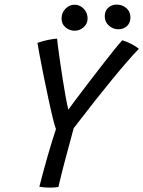

<svg xmlns="http://www.w3.org/2000/svg" viewBox="-20 -832 639 856"><path d="M229.5 -256.5Q224 -270 214.8 -308Q205.5 -346 195 -395.8Q184.5 -445.5 174.2 -495.5Q164 -545.5 156.8 -585Q149.5 -624.5 147 -641Q172 -649.5 194 -654Q216 -658.5 234.5 -660Q235 -652 238.5 -624.5Q242 -597 247.5 -558.8Q253 -520.5 259.5 -479.2Q266 -438 272.5 -401.8Q279 -365.5 284.5 -343Q294.5 -357 317.5 -387.8Q340.5 -418.5 370.2 -457.2Q400 -496 430.2 -535.2Q460.5 -574.5 485.8 -605.8Q511 -637 525 -652.5Q546 -646.5 567 -635.2Q588 -624 599 -614.5Q555.5 -569.5 482.2 -480.5Q409 -391.5 308.5 -260.5Q304.5 -246 297.8 -220.5Q291 -195 283.8 -168.8Q276.5 -142.5 272 -125Q266 -102.5 259.2 -75.8Q252.5 -49 247.2 -27.2Q242 -5.5 240.5 1.5Q225 4.5 203 4.5Q177 4.5 155.5 0.5Q171.5 -63 191.5 -132.8Q211.5 -202.5 229.5 -256.5ZM508 -701.5Q483.5 -701.5 465.2 -718Q447 -734.5 447 -759.5Q447 -783.5 462.5 -797.5Q478 -811.5 500 -811.5Q525.5 -811.5 543.5 -795.8Q561.5 -780 561.5 -754.5Q561.5 -729.5 545.8 -715.5Q530 -701.5 508 -701.5ZM313 -695Q290.5 -695 272.5 -709.8Q254.5 -724.5 254.5 -749Q254.5 -775.5 272 -793.2Q289.5 -811 312 -811Q336 -811 353.2 -793Q370.5 -775 370.5 -749.5Q370.5 -726 352.8 -710.5Q335 -695 313 -695Z"/></svg>

Font: Grandstander Light
Style: Italic
Weight: 300
Italic angle: -15°
Designer: Tyler Finck
Foundry: Etcetera Type Co
Version: Version 1.200; ttfautohint (v1.8.3)